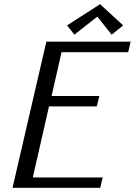

<svg xmlns="http://www.w3.org/2000/svg" viewBox="-20 -900 646 920"><path d="M40 0ZM570.3 -778.3 515.1 -733.9 446.3 -820.3 336.4 -733.9 301.3 -778.3 459.5 -879.9ZM460 0H40L202.1 -700.2H606L594.2 -649.9H274.9L227.1 -439.9H456.1L443.8 -390.1H214.8L137.2 -49.8H472.2Z"/></svg>

Font: Pfennig
Style: Italic
Weight: 500
Italic angle: -13°
Version: Version 20120410 ; ttfautohint (v0.8)